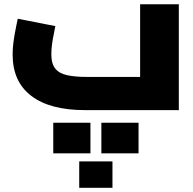

<svg xmlns="http://www.w3.org/2000/svg" viewBox="-20 -523 917 912"><path d="M382.9 0Q217.3 0 128.7 -67.5Q40 -135 40 -263.9Q40 -288.3 42.9 -313.9Q45.9 -339.5 50.1 -362.8Q54.2 -386 58.2 -404.7Q62.2 -423.4 64.3 -434L242.9 -399.1Q240.8 -385.9 235.9 -363.2Q231 -340.5 227.4 -314.8Q223.8 -289.1 223.8 -265.7Q223.8 -220 242.9 -196.8Q262.1 -173.5 300 -165.6Q338 -157.6 392.9 -157.6H645.6V-502.8H829.4V0ZM356.3 243.8V368.9H514.2V243.8ZM233 60V205.4H409.6V60ZM461.5 60V205.4H638.1V60Z"/></svg>

Font: TitilliumWeb ExtraLight
Style: Regular
Weight: 400
Designer: Mohamed Gaber, Accademia di Belle Arti di Urbino and others
Foundry: Kief Type Foundry, Accademia di Belle Arti di Urbino and others
Version: Version 3.000; ttfautohint (v1.8.2)